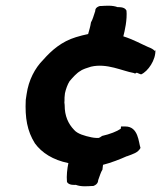

<svg xmlns="http://www.w3.org/2000/svg" viewBox="-20 -585 563 671"><path d="M70 -236C67 -173 75 -127 102 -84C126 -51 165 -26 219 -15C215 4 212 29 214 50C219 64 245 61 245 61C263 68 284 66 302 65H306C324 59 323 45 323 45C329 29 332 17 338 8L340 -9C368 -16 401 -29 423 -39H424C445 -47 462 -51 471 -68C464 -88 464 -143 418 -143H403L402 -135C389 -126 364 -116 337 -110C332 -106 326 -103 325 -103H316C312 -103 305 -104 300 -105C276 -110 251 -117 239 -131C218 -153 206 -180 206 -217V-218L205 -227C206 -233 205 -245 206 -249L207 -259C210 -273 216 -290 223 -301C234 -314 248 -330 261 -337H262V-338C270 -343 284 -348 298 -352C354 -365 407 -337 447 -330L452 -328L458 -331C465 -328 467 -327 473 -325C497 -335 525 -376 523 -410L521 -407C515 -413 510 -416 497 -421C474 -431 446 -447 411 -458C416 -477 425 -516 422 -549H421C416 -562 391 -560 391 -560C373 -567 351 -565 333 -564H329C311 -559 313 -547 313 -547C307 -529 304 -517 298 -507C295 -488 292 -482 288 -466C274 -463 261 -460 245 -455C196 -440 161 -410 131 -376C102 -347 80 -305 73 -256Z"/></svg>

Font: Hussar Pisanka
Style: BdKur
Weight: 700
Designer: Robert Jablonski
Foundry: Cannot Into Space Fonts
Version: Version 1.070